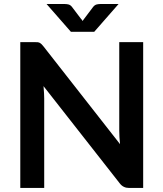

<svg xmlns="http://www.w3.org/2000/svg" viewBox="-20 -932 810 952"><path d="M571.3 -723.1H689.9V0H621.1Q605.5 0 594.7 -5.4Q583 -10.7 573.7 -22.9L195.8 -504.9Q199.2 -466.3 199.2 -443.8V0H80.6V-723.1H150.9Q161.6 -723.1 166 -722.7Q171.4 -722.2 176.8 -719.7Q179.2 -718.3 186 -712.9Q190.4 -708 195.8 -701.7L575.2 -217.3Q575.2 -218.3 574 -231.7Q572.8 -245.1 572.3 -252Q571.3 -275.4 571.3 -283.7ZM478.5 -912.1H567.9L447.3 -774.4H331.5L210.9 -912.1H300.3Q309.1 -912.1 318.4 -910.2Q329.6 -907.7 337.4 -897L381.8 -838.4Q385.3 -835 386.7 -833Q388.7 -829.1 389.6 -827.6Q390.1 -828.1 391.1 -830.1Q392.1 -832 393.1 -833Q394.5 -835.9 397 -838.4L440.9 -896.5Q449.2 -907.7 460.4 -910.2Q469.7 -912.1 478.5 -912.1Z"/></svg>

Font: Lato-SemiBold
Style: Bold
Weight: 500
Designer: Lukasz Dziedzic with Adam Twardoch and Botio Nikoltchev
Foundry: tyPoland Lukasz Dziedzic
Version: ""